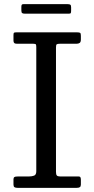

<svg xmlns="http://www.w3.org/2000/svg" viewBox="-20 -906 455 926"><path d="M250 -677Q250 -689.5 253.5 -692.2Q257 -695 269 -695H349Q358.5 -695 364.2 -699Q370 -703 370 -716V-733Q370 -744.5 366.8 -747.2Q363.5 -750 352 -750H60Q51.5 -750 48.2 -748.5Q45 -747 45 -737V-710Q45 -702 48.8 -698.5Q52.5 -695 62 -695H140Q151.5 -695 153.2 -691.5Q155 -688 155 -678V-80Q155 -63 144.5 -59Q134 -55 121 -55H68Q54 -55 49.5 -52Q45 -49 45 -41V-16Q45 -6.5 49.8 -3.2Q54.5 0 65 0H350Q360.5 0 365.2 -3.5Q370 -7 370 -16V-39Q370 -46 368 -50.5Q366 -55 359 -55H269Q258 -55 254 -59.8Q250 -64.5 250 -77ZM83 -856Q83 -845.5 87 -842.8Q91 -840 100.5 -840H312Q320 -840 321.5 -843.5Q323 -847 323 -855V-870.5Q323 -880.5 319.2 -883.2Q315.5 -886 306 -886H93Q86.5 -886 84.8 -882.8Q83 -879.5 83 -872.5Z"/></svg>

Font: Besley
Style: Regular
Weight: 400
Designer: Owen Earl
Foundry: indestructible type*
Version: Version 4.000